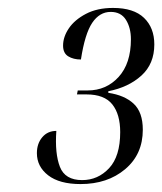

<svg xmlns="http://www.w3.org/2000/svg" viewBox="-20 -844 409 484"><path d="M183 -380Q130 -380 101.5 -402Q73 -424 73 -458Q73 -482 86.5 -498Q100 -514 122 -514Q118 -457 131 -423.5Q144 -390 187 -390Q227 -390 255 -420Q283 -450 283 -511Q283 -556 263 -581Q243 -606 198 -606H174L176 -616H201Q248 -616 279 -650Q310 -684 310 -745Q310 -774 297.5 -794Q285 -814 259 -814Q231 -814 212.5 -786.5Q194 -759 184 -694Q165 -694 152 -702Q139 -710 139 -729Q139 -751 153.5 -772.5Q168 -794 196.5 -809Q225 -824 265 -824Q317 -824 343 -799Q369 -774 369 -732Q369 -683 336.5 -653.5Q304 -624 253 -614V-610Q294 -604 317 -582.5Q340 -561 340 -517Q340 -455 295.5 -417.5Q251 -380 183 -380Z"/></svg>

Font: Noto Serif Display ExtraCondensed
Style: Italic
Weight: 400
Width: 2
Italic angle: -12°
Designer: Monotype Design Team
Foundry: Monotype Imaging Inc.
Version: Version 2.009